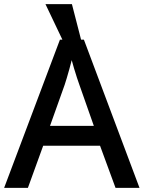

<svg xmlns="http://www.w3.org/2000/svg" viewBox="-20 -909 696 929"><path d="M539 0 464 -204H189L115 0H0L270 -717H386L655 0ZM364 -499Q360 -510 352.5 -532.5Q345 -555 338 -579Q331 -603 327 -618Q322 -598 315.5 -574.5Q309 -551 303 -531Q297 -511 293 -499L222 -300H434ZM311 -656 200 -889H328L388 -656Z"/></svg>

Font: Noto Sans Nag Mundari Medium
Style: Regular
Weight: 500
Version: Version 1.000